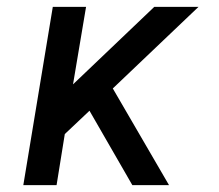

<svg xmlns="http://www.w3.org/2000/svg" viewBox="-20 -540 640 560"><path d="M366 0 241 -217 169 -149 145 0H48L134 -520H231L193 -294L430 -520H559L309 -282L473 0Z"/></svg>

Font: Iosevka Aile Medium Oblique
Style: Regular
Weight: 500
Italic angle: -9°
Designer: Belleve Invis
Foundry: Belleve Invis
Version: Version 31.1.0; ttfautohint (v1.8.4)